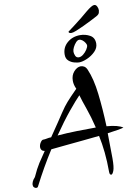

<svg xmlns="http://www.w3.org/2000/svg" viewBox="-132 -1096 853 1215"><g transform="rotate(-10 294.5 -488.0)"><path d="M0 50Q-7 50 -13.5 44Q-20 38 -20 27Q-20 19 -15 7Q-10 -5 3 -19Q26 -70 46.5 -102Q67 -134 93 -171Q80 -173 74 -180.5Q68 -188 68 -198Q68 -214 77.5 -228.5Q87 -243 95 -243Q107 -243 120.5 -246Q134 -249 148 -249Q184 -301 206.5 -335Q229 -369 243 -390Q257 -411 267.5 -425Q278 -439 289 -451.5Q300 -464 316 -481Q332 -498 358 -524Q345 -551 345 -577Q345 -613 366 -636Q387 -659 410 -659Q422 -659 432.5 -652.5Q443 -646 450 -630Q478 -566 489.5 -467Q501 -368 505 -257Q580 -251 609 -230Q596 -226 569 -221.5Q542 -217 505 -212Q505 -172 506 -131Q507 -90 507 -50Q507 6 498.5 28Q490 50 482 50Q471 50 471 30Q471 -37 465 -95.5Q459 -154 448 -205Q399 -200 344.5 -194.5Q290 -189 236 -184Q182 -179 136 -174Q104 -124 72.5 -69Q41 -14 12 43Q9 50 0 50ZM190 -253Q249 -258 314 -259.5Q379 -261 437 -261Q420 -332 400.5 -386.5Q381 -441 370 -480Q344 -454 295.5 -395Q247 -336 190 -253ZM405 -685Q395 -685 375 -690Q355 -695 339 -709Q323 -723 323 -749Q323 -795 357 -824.5Q391 -854 440 -854Q474 -854 503 -838Q532 -822 532 -784Q532 -756 509.5 -733.5Q487 -711 457 -698Q427 -685 405 -685ZM409 -717Q423 -717 437.5 -728.5Q452 -740 462.5 -756Q473 -772 473 -783Q473 -789 466.5 -799.5Q460 -810 450 -818Q440 -826 429 -826Q419 -826 408 -814Q397 -802 389 -786Q381 -770 381 -757Q381 -746 387 -731.5Q393 -717 409 -717ZM390 -877Q372 -877 372 -888Q391 -902 416 -921Q441 -940 466 -960Q491 -980 508 -995Q525 -1009 538.5 -1017.5Q552 -1026 562 -1026Q572 -1026 578.5 -1014Q585 -1002 585 -988Q585 -984 582 -973Q579 -962 562 -953Q549 -946 524.5 -933.5Q500 -921 472.5 -908Q445 -895 422.5 -886Q400 -877 390 -877Z"/></g></svg>

Font: Grechen Fuemen
Style: Regular
Weight: 400
Designer: Robert E. Leuschke
Foundry: Robert E. Leuschke
Version: Version 1.010; ttfautohint (v1.8.3)